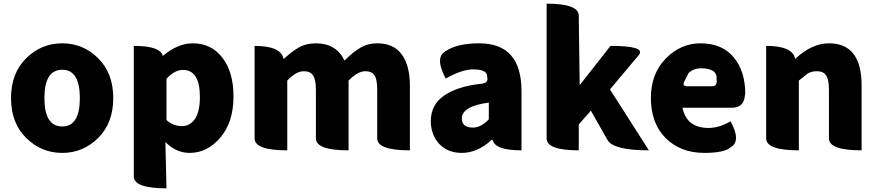

<svg xmlns="http://www.w3.org/2000/svg" viewBox="-20 -819 4780 1046"><path d="M40 -285Q40 -420 122.5 -501.5Q205 -583 319 -583Q433 -583 515 -501.5Q597 -420 597 -285Q597 -149 515 -67.5Q433 14 319 14Q205 14 122.5 -67.5Q40 -149 40 -285ZM319 -130Q415 -130 415 -285Q415 -439 319 -439Q222 -439 222 -285Q222 -130 319 -130Z M887 207Q709 207 709 142V-569Q854 -569 867 -514Q948 -583 1030 -583Q1132 -583 1192 -504Q1252 -426 1252 -294Q1252 -154 1181 -70Q1110 14 1013 14Q940 14 881 -45L887 207ZM971 -132Q1015 -132 1042 -171Q1069 -210 1069 -291Q1069 -438 977 -438Q931 -438 887 -390V-165Q924 -132 971 -132Z M1545 0Q1367 0 1367 -65V-569Q1512 -569 1525 -497Q1570 -539 1609 -561Q1648 -583 1701 -583Q1812 -583 1857 -489Q1901 -534 1942 -558Q1983 -583 2035 -583Q2125 -583 2169 -522Q2213 -462 2213 -352V0Q2035 0 2035 -65V-330Q2035 -388 2020 -409Q2005 -431 1970 -431Q1929 -431 1879 -380V0Q1701 0 1701 -65V-330Q1701 -387 1685 -409Q1670 -431 1635 -431Q1593 -431 1545 -380V0Z M2496 14Q2419 14 2373 -35Q2327 -85 2327 -159Q2327 -250 2402 -300Q2477 -350 2605 -363Q2643 -368 2634 -400Q2637 -441 2557 -441Q2497 -441 2408 -391Q2346 -508 2409 -541Q2471 -583 2591 -583Q2821 -583 2821 -323V0Q2676 0 2664 -57H2659Q2580 14 2496 14ZM2557 -124Q2601 -124 2643 -169V-260Q2496 -241 2496 -173Q2496 -124 2557 -124Z M3133 0Q2958 0 2958 -65V-799Q3133 -799 3133 -734L3138 -355L3306 -569Q3501 -569 3460 -519L3303 -332L3515 0Q3322 0 3290 -56L3199 -216L3133 -141V0Z M3816 14Q3689 14 3607 -66Q3526 -147 3526 -285Q3526 -418 3607 -500Q3688 -583 3796 -583Q3914 -583 3977 -507Q4040 -431 4040 -309L4038 -297Q4032 -232 3967 -232H3698Q3721 -122 3840 -122Q3898 -122 3960 -158Q4019 -51 3961 -17Q3928 14 3816 14ZM3708 -375Q3695 -349 3724 -349H3860Q3889 -349 3884 -387Q3889 -447 3799 -447Q3760 -447 3732 -422Z M4332 0Q4154 0 4154 -65V-569Q4299 -569 4312 -498Q4402 -583 4497 -583Q4674 -583 4674 -352V0Q4496 0 4496 -65V-330Q4496 -387 4480 -409Q4465 -431 4430 -431Q4402 -431 4381 -419L4332 -380V0Z"/></svg>

Font: Swei Half Moon CJK SC
Style: Black
Weight: 900
Version: Version 2.071